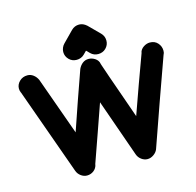

<svg xmlns="http://www.w3.org/2000/svg" viewBox="-109 -858 998 980"><g transform="rotate(-15 390.0 -367.5)"><path d="M351 -728Q368 -745 392 -745Q413 -745 432 -728L489 -671Q506 -654 506 -630Q506 -607 489 -590Q481 -582 470.5 -578Q460 -574 449 -574Q425 -574 409 -590L392 -607L375 -590Q367 -582 356.5 -578Q346 -574 335 -574Q311 -574 295 -590Q278 -607 278 -630Q278 -641 282.5 -652Q287 -663 295 -671ZM16 -487V-486Q11 -497 11 -508Q11 -530 28 -546.5Q45 -563 70 -563Q87 -563 101 -552.5Q115 -542 123 -525L233 -218L286 -372L340 -525Q348 -542 361.5 -552.5Q375 -563 393 -563Q411 -563 427 -552.5Q443 -542 447 -524L446 -525L473 -446L499 -372L525 -298L553 -218L608 -372L664 -525H663Q668 -542 684 -552.5Q700 -563 717 -563Q743 -563 758.5 -545.5Q774 -528 774 -505Q774 -493 770 -486V-487L688 -258L607 -28Q601 -13 585.5 -2Q570 9 553 9Q536 9 521 -2Q506 -13 500 -30L393 -334L340 -183L287 -33L288 -34Q284 -14 268.5 -2Q253 10 233 10Q216 10 201 -1Q186 -12 180 -29Z"/></g></svg>

Font: VDS
Style: Bold
Weight: 700
Designer: artmaker
Foundry: artmaker
Version: Version 1.000 2009 initial release